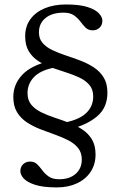

<svg xmlns="http://www.w3.org/2000/svg" viewBox="-20 -700 540 858"><path d="M234 137.5Q173 137.5 137.2 126Q101.5 114.5 86.2 97.8Q71 81 71 65Q71 45.5 83.5 33.8Q96 22 114.5 22Q134 22 146 34Q158 46 169.5 61.5Q181 77 198 89Q215 101 244.5 101Q290.5 101 318 77Q345.5 53 345.5 13Q345.5 -18 329 -38.5Q312.5 -59 285.2 -73Q258 -87 225.2 -98.5Q192.5 -110 159.8 -122.8Q127 -135.5 99.8 -153.5Q72.5 -171.5 56 -198.8Q39.5 -226 39.5 -266.5Q39.5 -323 79 -365.2Q118.5 -407.5 202.5 -427.5L220 -397.5Q158 -384.5 130.5 -354.2Q103 -324 103 -284Q103 -252.5 119.5 -232.5Q136 -212.5 163 -199Q190 -185.5 222.5 -174.8Q255 -164 287.5 -151.8Q320 -139.5 347 -122Q374 -104.5 390.5 -77.5Q407 -50.5 407 -9.5Q407 34.5 385 67.8Q363 101 324 119.2Q285 137.5 234 137.5ZM396.5 -268.5Q396.5 -300 380 -319.8Q363.5 -339.5 336.5 -352.5Q309.5 -365.5 277 -375.8Q244.5 -386 212 -397.5Q179.5 -409 152.5 -426.2Q125.5 -443.5 109 -470.2Q92.5 -497 92.5 -538Q92.5 -582.5 115.8 -614.2Q139 -646 180 -663Q221 -680 274.5 -680Q336 -680 371.5 -668.5Q407 -657 422.2 -640.2Q437.5 -623.5 437.5 -607.5Q437.5 -588 425 -576.2Q412.5 -564.5 394 -564.5Q374.5 -564.5 362.5 -576.5Q350.5 -588.5 339 -604Q327.5 -619.5 310.5 -631.5Q293.5 -643.5 264 -643.5Q213 -643.5 183.5 -619.5Q154 -595.5 154 -555.5Q154 -526.5 170.5 -507.8Q187 -489 214.2 -476Q241.5 -463 274.2 -452.2Q307 -441.5 339.8 -429Q372.5 -416.5 399.8 -398.5Q427 -380.5 443.5 -353.5Q460 -326.5 460 -286Q460 -219.5 415 -181Q370 -142.5 297 -124L272 -153Q336 -166 366.2 -195.8Q396.5 -225.5 396.5 -268.5Z"/></svg>

Font: Newsreader 16pt
Style: Regular
Weight: 400
Designer: Hugues Gentile
Foundry: Production Type
Version: Version 1.003